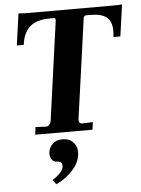

<svg xmlns="http://www.w3.org/2000/svg" viewBox="-58 -645 694 942"><g transform="rotate(-5 289.5 -174.5)"><path d="M157 -35Q166 -35 172 -42.5Q178 -50 180 -60L248 -550V-553Q248 -562 239 -562H221Q156 -562 122.5 -533.5Q89 -505 81 -444H47L69 -600Q87 -598 116 -598H532Q569 -598 579 -600L557 -444H523Q525 -455 525 -475Q525 -520 500 -541Q475 -562 419 -562H400Q389 -562 386 -551L317 -57V-52Q317 -35 333 -35L386 -37L381 0H99L103 -37ZM219 166Q220 141 195 141Q179 141 169.5 129Q160 117 160 99Q160 74 178.5 54Q197 34 231 34Q263 34 282 54Q301 74 301 102Q301 148 265.5 188.5Q230 229 181 251L164 229Q186 216 202.5 198.5Q219 181 219 166Z"/></g></svg>

Font: Unna
Style: Bold Italic
Weight: 700
Italic angle: -8.05°
Designer: Jorge de Buen Unna
Foundry: Omnibus-Type
Version: Version 2.008